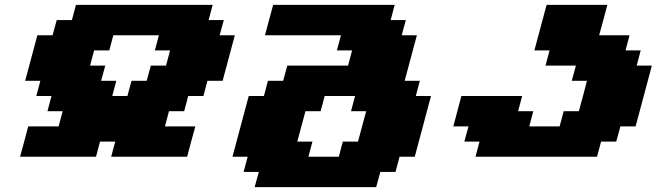

<svg xmlns="http://www.w3.org/2000/svg" viewBox="-20 -645 2727 790"><path d="M437.5 0H750Q755.4 -21 766.6 -62.5Q777.8 -104 783.7 -125H658.7L675.3 -187.5H737.8L754.4 -250H816.9L833.5 -312.5H896L946.3 -500H883.8L900.9 -562.5H838.4L855 -625H292.5L275.9 -562.5H213.4L196.3 -500H133.8L83.5 -312.5H146L129.4 -250H191.9L175.3 -187.5H237.8L221.2 -125H96.2Q90.8 -104 79.6 -62.5Q68.4 -21 62.5 0H375L391.6 -62.5H454.1ZM504.4 -250H441.9L458.5 -312.5H396L413.1 -375H350.6L367.2 -437.5H429.7L446.3 -500H633.8L617.2 -437.5H679.7L663.1 -375H600.6L583.5 -312.5H521Z M1027.8 125H1527.8L1544.9 62.5H1607.4L1624 0H1686.5Q1697.8 -42 1720 -125.2Q1742.2 -208.5 1753.4 -250H1690.9L1707.5 -312.5H1645L1695.3 -500H1632.8L1649.9 -562.5H1587.4L1604 -625H1104Q1098.1 -604 1086.9 -562.3Q1075.7 -520.5 1070.3 -500H1382.8L1366.2 -437.5H1428.7L1412.1 -375H1162.1L1145 -312.5H1082.5L1065.9 -250H1003.4Q992.2 -208 970 -125Q947.8 -42 936.5 0H999L982.4 62.5H1044.9ZM1374 0H1249L1265.6 -62.5H1203.1Q1208.5 -83 1220 -124.8Q1231.4 -166.5 1236.8 -187.5H1299.3L1315.9 -250H1440.9L1424.3 -187.5H1486.8Q1481 -166.5 1469.7 -124.8Q1458.5 -83 1453.1 -62.5H1390.6Z M1936.5 0H2436.5L2453.1 -62.5H2515.6L2532.7 -125H2595.2Q2606.4 -166.5 2628.7 -249.8Q2650.9 -333 2662.1 -375H2599.6L2616.2 -437.5H2553.7L2570.3 -500H2445.3Q2451.2 -520.5 2462.4 -562.3Q2473.6 -604 2479 -625H2229L2178.7 -437.5H2241.2L2224.6 -375H2349.6L2332.5 -312.5H2395Q2389.6 -291.5 2378.7 -249.8Q2367.7 -208 2361.8 -187.5H2299.3L2282.7 -125H2157.7L2174.3 -187.5H2111.8L2128.4 -250H1878.4Q1873 -229 1861.8 -187.3Q1850.6 -145.5 1845.2 -125H1907.7L1890.6 -62.5H1953.1Z"/></svg>

Font: Faithful 32x
Style: BoldOblique
Weight: 400
Foundry: Faithful Resource Pack
Version: Version 1.0; January 27, 2023